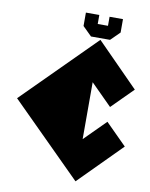

<svg xmlns="http://www.w3.org/2000/svg" viewBox="-122 -1086 1078 1382"><g transform="rotate(10 417.0 -395.5)"><path d="M528 -825 834 -515 680 -361 526 -515V-99L680 -253L834 -99L528 209L10 -307ZM596 -837H457L391 -902V-1000H489V-934H564V-1000H662V-902L596 -837Z"/></g></svg>

Font: El Pececito
Style: Regular
Weight: 400
Designer: deFharo
Foundry: deFharo
Version: El Pececito Version 1.000